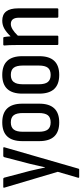

<svg xmlns="http://www.w3.org/2000/svg" viewBox="470 -1007 722 1702"><g transform="rotate(-90 831.0 -156.0)"><path d="M112 185Q108 185 106.5 181.5Q105 178 107 173L159 -5L19 -477Q15 -488 25 -488H97Q104 -488 107 -480L167 -253Q175 -220 182.5 -185Q190 -150 197 -118H199Q206 -150 214.5 -185.5Q223 -221 230 -253L289 -480Q292 -488 300 -488H369Q380 -488 376 -477L187 178Q186 185 178 185Z M597 8Q431 8 431 -169V-319Q431 -497 597 -497Q763 -497 763 -319V-169Q763 8 597 8ZM597 -68Q641 -68 660.5 -93Q680 -118 680 -173V-314Q680 -370 660.5 -395.5Q641 -421 597 -421Q554 -421 534 -395.5Q514 -370 514 -314V-173Q514 -118 534 -93Q554 -68 597 -68Z M1018 8Q852 8 852 -169V-319Q852 -497 1018 -497Q1184 -497 1184 -319V-169Q1184 8 1018 8ZM1018 -68Q1062 -68 1081.5 -93Q1101 -118 1101 -173V-314Q1101 -370 1081.5 -395.5Q1062 -421 1018 -421Q975 -421 955 -395.5Q935 -370 935 -314V-173Q935 -118 955 -93Q975 -68 1018 -68Z M1292 0Q1283 0 1283 -10V-366Q1283 -402 1282 -430.5Q1281 -459 1279 -476Q1278 -488 1287 -488H1345Q1353 -488 1354 -479Q1356 -469 1357.5 -453.5Q1359 -438 1360 -423Q1394 -459 1427 -478Q1460 -497 1499 -497Q1608 -497 1608 -357V-10Q1608 0 1599 0H1534Q1525 0 1525 -10V-349Q1525 -421 1469 -421Q1425 -421 1366 -359V-10Q1366 0 1357 0Z"/></g></svg>

Font: Sofia Sans Condensed Medium
Style: Regular
Weight: 500
Designer: Botio Nikoltchev, Ani Petrova
Foundry: lettersoup
Version: Version 4.101; ttfautohint (v1.8.4.7-5d5b)